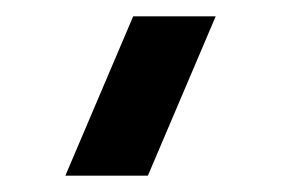

<svg xmlns="http://www.w3.org/2000/svg" viewBox="-20 -740 364 235"><path d="M161 -525 244 -720H143L60 -525Z"/></svg>

Font: Eudonet ExtraBold
Style: Regular
Weight: 800
Designer: Mikhail Sharanda
Foundry: Mikhail Sharanda
Version: Version 4.503;Glyphs 3.1.2 (3151)